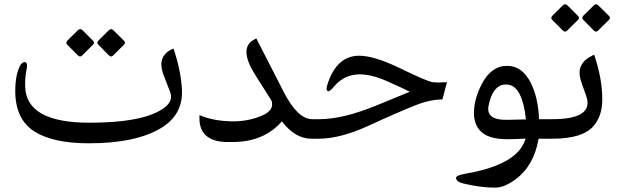

<svg xmlns="http://www.w3.org/2000/svg" viewBox="-20 -635 2847 879"><path d="M385.3 21Q223.1 21 137.2 -33.2Q48.8 -89.8 49.8 -222.7Q50.3 -286.6 68.8 -328.1Q79.6 -352.1 94.2 -350.6Q108.9 -348.6 101.1 -314Q94.2 -282.2 95.2 -239.3Q99.1 -72.8 391.1 -73.2Q559.1 -73.7 654.8 -104Q704.6 -120.1 733.9 -143.1Q774.4 -174.3 758.8 -213.9Q731 -284.2 726.1 -298.8Q700.2 -377.4 766.1 -409.2L774.4 -412.6Q808.6 -311 813 -224.1Q818.4 -108.9 715.8 -47.9Q599.1 21.5 385.3 21ZM359.1 -495.4 405.6 -448.8Q415 -439.4 406.1 -430.6L356.9 -381.8Q346.9 -371.3 336.9 -381.3L287.6 -430.6Q279.3 -439.4 289.3 -449.9L335.8 -495.9Q346.9 -507.5 359.1 -495.4ZM500.3 -495.4 547.4 -448.8Q556.8 -439.4 547.9 -430.6L498.6 -381.8Q488.7 -371.3 478.7 -381.3L430 -430.6Q420.5 -439.4 431.6 -450.5L477.6 -495.9Q488.7 -507.5 500.3 -495.4Z M1408.7 -89.4Q1408.7 -89.4 1416.5 -89.4Q1433.6 -89.4 1433.6 -47.9V-44.9Q1433.6 0 1416.5 0H1406.2Q1330.6 0 1270.5 -79.6Q1189.9 13.7 1049.3 15.1Q1021 15.6 1012.2 15.1Q893.1 9.8 893.1 -93.3V-107.9Q955.6 -81.5 1037.6 -79.6Q1115.7 -77.6 1182.1 -106.9Q1233.4 -129.9 1224.6 -168.5Q1223.6 -173.8 1219.2 -180.2L1150.9 -288.1Q1069.8 -415 1143.1 -453.6L1153.3 -459.5L1278.3 -215.3Q1342.8 -89.4 1408.7 -89.4Z M2026.4 -258.8 2005.4 -179.7Q1948.2 -179.7 1880.4 -152.3Q1790 -116.2 1670.9 -61Q1539.6 0 1438.5 0H1411.6Q1375 0 1375 -44.9V-47.9Q1375 -89.4 1411.6 -89.4H1442.9Q1548.8 -89.4 1700.2 -150.9Q1741.2 -167.5 1856 -214.8Q1826.2 -230.5 1751 -263.7Q1665.5 -301.3 1604.5 -293Q1547.4 -285.6 1506.3 -235.4Q1488.8 -214.4 1481 -217.8Q1470.7 -222.2 1478.5 -246.6Q1520 -379.4 1624 -379.9Q1693.4 -379.9 1810.1 -323.2Q1936.5 -261.7 1960.9 -258.8Q1985.4 -255.9 2026.4 -258.8Z M2302.7 -333.5Q2372.6 -333 2411.6 -252.4Q2444.3 -185.1 2447.8 -89.4H2502.4Q2519.5 -89.4 2519.5 -47.9V-44.9Q2519.5 0 2502.4 0H2445.8Q2424.3 124 2340.3 186Q2288.6 224.1 2246.6 224.1Q2179.7 224.1 2099.1 204.6Q2071.3 197.8 2067.9 181.2Q2064.9 168.5 2106.9 161.1Q2312.5 126 2369.1 37.1Q2380.4 19 2386.7 -0.5Q2344.2 2 2305.2 2.4Q2211.4 2.9 2175.8 -39.1Q2149.4 -70.3 2149.9 -118.7Q2149.9 -181.6 2186 -251Q2230 -334.5 2302.7 -333.5ZM2290 -248Q2235.8 -243.7 2216.8 -151.4Q2203.1 -84 2303.7 -86.4Q2345.7 -87.4 2387.7 -88.4Q2380.9 -159.2 2359.4 -203.1Q2335 -252 2290 -248Z M2509.3 -89.4Q2684.6 -89.4 2668.5 -178.7Q2666.5 -188.5 2659.2 -208.5Q2642.1 -254.9 2637.7 -271Q2617.2 -345.2 2692.4 -380.9L2700.2 -384.8Q2737.8 -272.9 2737.3 -179.2Q2737.3 -104 2696.8 -57.6Q2647 0 2509.8 0H2497.6Q2460.9 0 2460.9 -44.9V-47.9Q2460.9 -89.4 2497.6 -89.4ZM2579.3 -609.1 2625.8 -562.6Q2635.2 -553.2 2626.4 -544.3L2577.1 -495.6Q2567.1 -485.1 2557.1 -495L2507.8 -544.3Q2499.5 -553.2 2509.5 -563.7L2556 -609.7Q2567.1 -621.3 2579.3 -609.1ZM2720.5 -609.1 2767.6 -562.6Q2777 -553.2 2768.1 -544.3L2718.8 -495.6Q2708.9 -485.1 2698.9 -495L2650.2 -544.3Q2640.8 -553.2 2651.8 -564.3L2697.8 -609.7Q2708.9 -621.3 2720.5 -609.1Z"/></svg>

Font: Gandom FD
Style: FD
Weight: 400
Foundry: DejaVu fonts team - Redesigned by Saber Rastikerdar - Based on Samim Font
Version: Version 0.6